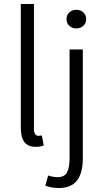

<svg xmlns="http://www.w3.org/2000/svg" viewBox="-20 -735 527 977"><path d="M152.8 -714.8V-78.1Q152.8 -61 158.9 -52.5Q165 -43.9 174.8 -43.9Q183.1 -43.9 192.9 -45.9L202.6 4.9Q185.5 12.2 161.6 12.2Q122.6 12.2 104.2 -12Q85.9 -36.1 85.9 -84V-714.8ZM368.7 -685.1Q389.6 -685.1 404.1 -671.9Q418.5 -658.7 418.5 -637.2Q418.5 -616.7 403.8 -603.5Q389.2 -590.3 368.7 -590.3Q347.7 -590.3 333 -603.5Q318.4 -616.7 318.4 -637.2Q318.4 -658.7 332.8 -671.9Q347.2 -685.1 368.7 -685.1ZM401.4 -483.4V70.8Q401.4 145.5 371.8 183.6Q342.3 221.7 278.3 221.7Q241.2 221.7 210.4 209.5L225.1 158.2Q250 166.5 272.5 166.5Q308.1 166.5 321 142.3Q334 118.2 334 69.3V-483.4Z"/></svg>

Font: Varta
Style: Light
Weight: 300
Designer: Joana Correia, Viktoriya Grabowska, Eben Sorkin
Foundry: Sorkin Type
Version: Version 1.002; ttfautohint (v1.3) -l 8 -r 24 -G 200 -x 12 -H